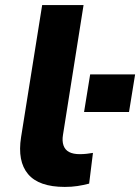

<svg xmlns="http://www.w3.org/2000/svg" viewBox="-20 -725 552 756"><path d="M235 11Q133 11 90.5 -39.5Q48 -90 63 -185L146 -705H309L228 -194Q224 -170 230 -152.5Q236 -135 252 -126.5Q268 -118 294 -118Q308 -118 321.5 -119.5Q335 -121 346 -123L331 -2Q308 4 285 7.5Q262 11 235 11ZM311 -284 335 -432H512L488 -284Z"/></svg>

Font: Nunito Sans 10pt SemiExpanded ExtraBold
Style: Italic
Weight: 800
Width: 6
Italic angle: -9°
Designer: Vernon Adams
Foundry: Vernon Adams
Version: Version 3.101;gftools[0.9.27]